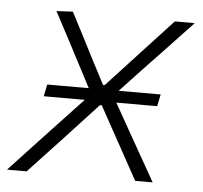

<svg xmlns="http://www.w3.org/2000/svg" viewBox="-61 -541 617 585"><g transform="rotate(5 247.0 -248.5)"><path d="M-19 0Q11.5 -33 34.5 -57.5Q57.5 -82 77.8 -103.8Q98 -125.5 121.5 -150.5L198.5 -232.5H73L80.5 -269H207.5L166.5 -347.5Q146.5 -386 129.8 -417.5Q113 -449 89 -494.5L139 -497Q158.5 -460 174 -429.5Q189.5 -399 205.5 -368L250 -282.5H255L334 -368Q364.5 -401 391.2 -429.8Q418 -458.5 451 -494.5H512Q481.5 -462.5 460 -439.5Q438.5 -416.5 419 -396Q399.5 -375.5 376 -351L299 -269H427.5L420 -232.5H295L341.5 -150Q362 -114 381 -80.2Q400 -46.5 426.5 0H373Q354 -35 338.2 -63.2Q322.5 -91.5 303 -127L251.5 -220.5H246L161.5 -129Q129 -94.5 101.8 -65Q74.5 -35.5 41 0Z"/></g></svg>

Font: Commissioner ExtraLight
Style: Italic
Weight: 200
Italic angle: -12°
Designer: Kostas Bartsokas
Foundry: Kostas Bartsokas
Version: Version 1.000; ttfautohint (v1.8.3)